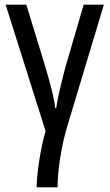

<svg xmlns="http://www.w3.org/2000/svg" viewBox="-20 -557 467 817"><path d="M336 -537 260 -277Q248 -233 236 -182Q224 -131 219 -97H215Q211 -132 198 -182.5Q185 -233 171 -279L92 -537H4L174 1Q158 55 147 126.5Q136 198 136 240H225Q225 185 236.5 112.5Q248 40 267 -22L422 -537Z"/></svg>

Font: Noto Sans Display SemiCondensed
Style: Regular
Weight: 400
Width: 4
Designer: Monotype Design team
Foundry: Monotype Imaging Inc.
Version: 1.000